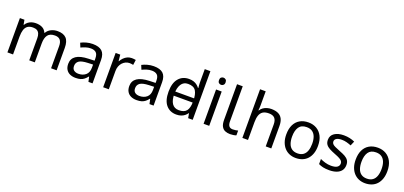

<svg xmlns="http://www.w3.org/2000/svg" viewBox="23 -1785 5932 2819"><g transform="rotate(20 2989.0 -375.0)"><path d="M673 -546Q764 -546 809 -499.5Q854 -453 854 -349V0H767V-345Q767 -408 740.5 -440Q714 -472 658 -472Q580 -472 546.5 -427Q513 -382 513 -296V0H426V-345Q426 -387 414 -415.5Q402 -444 378 -458Q354 -472 316 -472Q262 -472 231 -449.5Q200 -427 186.5 -384Q173 -341 173 -278V0H85V-536H156L169 -463H174Q191 -491 215.5 -509.5Q240 -528 270 -537Q300 -546 332 -546Q394 -546 435.5 -524Q477 -502 496 -456H501Q528 -502 574.5 -524Q621 -546 673 -546Z M1223 -545Q1321 -545 1368 -502Q1415 -459 1415 -365V0H1351L1334 -76H1330Q1307 -47 1282.5 -27.5Q1258 -8 1226.5 1Q1195 10 1150 10Q1102 10 1063.5 -7Q1025 -24 1003 -59.5Q981 -95 981 -149Q981 -229 1044 -272.5Q1107 -316 1238 -320L1329 -323V-355Q1329 -422 1300 -448Q1271 -474 1218 -474Q1176 -474 1138 -461.5Q1100 -449 1067 -433L1040 -499Q1075 -518 1123 -531.5Q1171 -545 1223 -545ZM1249 -259Q1149 -255 1110.5 -227Q1072 -199 1072 -148Q1072 -103 1099.5 -82Q1127 -61 1170 -61Q1238 -61 1283 -98.5Q1328 -136 1328 -214V-262Z M1831 -546Q1846 -546 1863.5 -544.5Q1881 -543 1894 -540L1883 -459Q1870 -462 1854.5 -464Q1839 -466 1825 -466Q1794 -466 1766 -453Q1738 -440 1716 -416.5Q1694 -393 1681.5 -360Q1669 -327 1669 -286V0H1581V-536H1653L1663 -438H1667Q1684 -468 1708 -492.5Q1732 -517 1763 -531.5Q1794 -546 1831 -546Z M2177 -545Q2275 -545 2322 -502Q2369 -459 2369 -365V0H2305L2288 -76H2284Q2261 -47 2236.5 -27.5Q2212 -8 2180.5 1Q2149 10 2104 10Q2056 10 2017.5 -7Q1979 -24 1957 -59.5Q1935 -95 1935 -149Q1935 -229 1998 -272.5Q2061 -316 2192 -320L2283 -323V-355Q2283 -422 2254 -448Q2225 -474 2172 -474Q2130 -474 2092 -461.5Q2054 -449 2021 -433L1994 -499Q2029 -518 2077 -531.5Q2125 -545 2177 -545ZM2203 -259Q2103 -255 2064.5 -227Q2026 -199 2026 -148Q2026 -103 2053.5 -82Q2081 -61 2124 -61Q2192 -61 2237 -98.5Q2282 -136 2282 -214V-262Z M2554 -238V-303H2930V-238ZM2725 10Q2625 10 2565 -59.5Q2505 -129 2505 -267Q2505 -405 2565.5 -475.5Q2626 -546 2726 -546Q2768 -546 2799 -535.5Q2830 -525 2853 -507Q2876 -489 2892 -467H2898Q2897 -480 2894.5 -505.5Q2892 -531 2892 -546V-760H2980V0H2909L2896 -72H2892Q2876 -49 2853 -30.5Q2830 -12 2798.5 -1Q2767 10 2725 10ZM2739 -63Q2824 -63 2858.5 -109.5Q2893 -156 2893 -250V-266Q2893 -366 2860 -419.5Q2827 -473 2738 -473Q2667 -473 2631.5 -416.5Q2596 -360 2596 -265Q2596 -169 2631.5 -116Q2667 -63 2739 -63Z M3238 -536V0H3150V-536ZM3195 -737Q3215 -737 3230.5 -723.5Q3246 -710 3246 -681Q3246 -653 3230.5 -639Q3215 -625 3195 -625Q3173 -625 3158 -639Q3143 -653 3143 -681Q3143 -710 3158 -723.5Q3173 -737 3195 -737Z M3566 10Q3522 10 3487.5 -4.5Q3453 -19 3433 -55.5Q3413 -92 3413 -157V-714H3502V-165Q3502 -117 3520.5 -93Q3539 -69 3579 -69Q3601 -69 3624.5 -72.5Q3648 -76 3661 -80V-6Q3647 1 3619.5 5.5Q3592 10 3566 10Z M3844 -537Q3844 -518 3842.5 -498Q3841 -478 3839 -462H3845Q3862 -490 3888 -508Q3914 -526 3946 -535.5Q3978 -545 4012 -545Q4077 -545 4120.5 -524.5Q4164 -504 4186 -461Q4208 -418 4208 -349V0H4121V-343Q4121 -408 4092 -440Q4063 -472 4001 -472Q3941 -472 3907 -449.5Q3873 -427 3858.5 -383.5Q3844 -340 3844 -277V0H3756V-760H3844Z M4840 -269Q4840 -202 4822.5 -150.5Q4805 -99 4772.5 -63Q4740 -27 4693.5 -8.5Q4647 10 4590 10Q4537 10 4492 -8.5Q4447 -27 4414 -63Q4381 -99 4362.5 -150.5Q4344 -202 4344 -269Q4344 -358 4374 -419.5Q4404 -481 4460 -513.5Q4516 -546 4593 -546Q4666 -546 4721.5 -513.5Q4777 -481 4808.5 -419.5Q4840 -358 4840 -269ZM4435 -269Q4435 -206 4451.5 -159.5Q4468 -113 4503 -88Q4538 -63 4592 -63Q4646 -63 4681 -88Q4716 -113 4732.5 -159.5Q4749 -206 4749 -269Q4749 -333 4732 -378Q4715 -423 4680.5 -447.5Q4646 -472 4591 -472Q4509 -472 4472 -418Q4435 -364 4435 -269Z M5328 -148Q5328 -96 5302 -61Q5276 -26 5228 -8Q5180 10 5114 10Q5058 10 5017.5 1Q4977 -8 4946 -24V-104Q4978 -88 5023.5 -74.5Q5069 -61 5116 -61Q5183 -61 5213 -82.5Q5243 -104 5243 -140Q5243 -160 5232 -176Q5221 -192 5192.5 -208Q5164 -224 5111 -244Q5059 -264 5022 -284Q4985 -304 4965 -332Q4945 -360 4945 -404Q4945 -472 5000.5 -509Q5056 -546 5146 -546Q5195 -546 5237.5 -536.5Q5280 -527 5317 -510L5287 -440Q5253 -454 5216 -464Q5179 -474 5140 -474Q5086 -474 5057.5 -456.5Q5029 -439 5029 -409Q5029 -387 5042 -371.5Q5055 -356 5085.5 -341.5Q5116 -327 5167 -307Q5218 -288 5254 -268Q5290 -248 5309 -219.5Q5328 -191 5328 -148Z M5924 -269Q5924 -202 5906.5 -150.5Q5889 -99 5856.5 -63Q5824 -27 5777.5 -8.5Q5731 10 5674 10Q5621 10 5576 -8.5Q5531 -27 5498 -63Q5465 -99 5446.5 -150.5Q5428 -202 5428 -269Q5428 -358 5458 -419.5Q5488 -481 5544 -513.5Q5600 -546 5677 -546Q5750 -546 5805.5 -513.5Q5861 -481 5892.5 -419.5Q5924 -358 5924 -269ZM5519 -269Q5519 -206 5535.5 -159.5Q5552 -113 5587 -88Q5622 -63 5676 -63Q5730 -63 5765 -88Q5800 -113 5816.5 -159.5Q5833 -206 5833 -269Q5833 -333 5816 -378Q5799 -423 5764.5 -447.5Q5730 -472 5675 -472Q5593 -472 5556 -418Q5519 -364 5519 -269Z"/></g></svg>

Font: lkorean25
Style: Book
Weight: 400
Designer: Jelle Bosma - Monotype Design Team
Foundry: Monotype Imaging Inc.
Version: Version 2.003